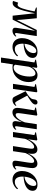

<svg xmlns="http://www.w3.org/2000/svg" viewBox="1568 -2158 812 4052"><g transform="rotate(90 1974.0 -132.0)"><path d="M596 11Q564.5 11 546.5 -7.2Q528.5 -25.5 534 -62L570 -296.5L599 -469L524 -315.5L363 7H279L244.5 -310L228 -466.5Q215 -399.5 201.8 -340.8Q188.5 -282 175 -232Q161.5 -182 147.2 -142.2Q133 -102.5 117 -74Q94 -32.5 68.8 -12.2Q43.5 8 10.5 8Q2.5 8 -6.8 6.2Q-16 4.5 -23 2Q-30 -0.5 -32 -2.5L3.5 -109Q7.5 -107 15.2 -104.2Q23 -101.5 32.2 -99.2Q41.5 -97 49 -97Q55.5 -97 62 -99.5Q68.5 -102 74.8 -107.2Q81 -112.5 87.8 -120.8Q94.5 -129 101 -140.5Q114 -162.5 126.8 -200.5Q139.5 -238.5 151.2 -284Q163 -329.5 172.5 -374.8Q182 -420 188 -456L105.5 -486.5L109 -502.5H333L364 -176.5L370 -79L418 -176.5L580.5 -502H709L645 -74Q643.5 -62 645.5 -55Q647.5 -48 652 -45.2Q656.5 -42.5 661.5 -42.5Q670.5 -42.5 683 -49Q695.5 -55.5 709.5 -71L719.5 -52.5Q708 -37.5 690.2 -22.8Q672.5 -8 648.8 1.5Q625 11 596 11Z M1136 -87.5Q1120 -66 1091.2 -43.2Q1062.5 -20.5 1023.2 -5Q984 10.5 937 10.5Q891.5 10.5 856.8 -5Q822 -20.5 798.8 -47.8Q775.5 -75 764 -111Q752.5 -147 752.5 -188.5Q752.5 -255 773.8 -314.2Q795 -373.5 834 -419.2Q873 -465 925.8 -491Q978.5 -517 1041.5 -517Q1085.5 -517 1114 -504.2Q1142.5 -491.5 1156.5 -469Q1170.5 -446.5 1170.5 -416Q1170.5 -376 1153.5 -345.2Q1136.5 -314.5 1106.8 -292.2Q1077 -270 1038.8 -255.2Q1000.5 -240.5 957.2 -233Q914 -225.5 870.5 -224.5Q868 -189 872.8 -155.5Q877.5 -122 890.2 -95.8Q903 -69.5 925.2 -54Q947.5 -38.5 980 -38.5Q1009.5 -38.5 1035.2 -47.2Q1061 -56 1083.5 -71.8Q1106 -87.5 1124.5 -107.5ZM1023.5 -492Q994.5 -492 969 -471.2Q943.5 -450.5 923.2 -415Q903 -379.5 889.8 -334.8Q876.5 -290 871.5 -241.5Q907.5 -245.5 937.8 -257.8Q968 -270 992.2 -288.5Q1016.5 -307 1033.2 -330.2Q1050 -353.5 1059 -380Q1068 -406.5 1068 -434.5Q1068 -463.5 1057.2 -477.8Q1046.5 -492 1023.5 -492Z M1162.5 253.5 1266 -453 1206.5 -471.5 1208.5 -486 1361.5 -513.5 1379.5 -500 1364.5 -395Q1380.5 -431.5 1406.8 -459.2Q1433 -487 1465.5 -502.5Q1498 -518 1531.5 -518Q1579 -518 1612.2 -496.2Q1645.5 -474.5 1662.8 -433Q1680 -391.5 1680 -331.5Q1680 -281.5 1666.8 -232.2Q1653.5 -183 1627.8 -139.2Q1602 -95.5 1564.5 -61.8Q1527 -28 1478 -8.8Q1429 10.5 1369.5 10.5Q1353.5 10.5 1337.2 8.2Q1321 6 1306.5 2L1269 253.5ZM1314 -47Q1320.5 -32.5 1335 -22.8Q1349.5 -13 1373 -13Q1411 -13 1441.5 -33.8Q1472 -54.5 1494.8 -89.2Q1517.5 -124 1532.8 -167.2Q1548 -210.5 1555.5 -257Q1563 -303.5 1563 -347Q1563 -388 1556 -416.5Q1549 -445 1534.5 -459.8Q1520 -474.5 1496 -474.5Q1469.5 -474.5 1440.5 -454.5Q1411.5 -434.5 1388.2 -402Q1365 -369.5 1355.5 -330.5Z M1717.5 0 1782.5 -453 1722.5 -472 1725 -486 1877.5 -514 1896 -500 1824.5 0ZM2056.5 11Q2036.5 11 2022 4.2Q2007.5 -2.5 1996.5 -18.2Q1985.5 -34 1974 -60.5L1873 -266.5Q1908 -286.5 1933.5 -303Q1959 -319.5 1978 -335Q1997 -350.5 2012 -367.5Q2032.5 -387.5 2039.2 -413.5Q2046 -439.5 2047.5 -458.5Q2050 -477.5 2058.5 -490.8Q2067 -504 2080 -510.5Q2093 -517 2108 -517Q2134 -517 2144 -504.2Q2154 -491.5 2154 -473.5Q2154 -453.5 2142 -434.8Q2130 -416 2111 -399.5Q2097 -387 2074 -370.2Q2051 -353.5 2023.2 -335.8Q1995.5 -318 1967 -302.2Q1938.5 -286.5 1914 -275.5L1961.5 -307.5L2076 -97Q2088 -74.5 2099 -59.5Q2110 -44.5 2124.5 -44.5Q2135 -44.5 2147 -51.2Q2159 -58 2172.5 -73L2182.5 -56Q2171.5 -40 2153.5 -24.5Q2135.5 -9 2111 1Q2086.5 11 2056.5 11Z M2318 11.5Q2287 11.5 2266.2 -1.5Q2245.5 -14.5 2235 -37Q2224.5 -59.5 2224.5 -89Q2224.5 -101.5 2227.2 -126.2Q2230 -151 2234 -179.8Q2238 -208.5 2241.8 -233.2Q2245.5 -258 2247.5 -269.5L2276.5 -453L2217.5 -471.5L2219.5 -486L2371 -513.5L2388.5 -500L2356 -276Q2353.5 -259.5 2349.8 -234.8Q2346 -210 2342.8 -184.2Q2339.5 -158.5 2337.2 -137.8Q2335 -117 2335 -108.5Q2335 -92 2338.5 -80.2Q2342 -68.5 2350.2 -62.8Q2358.5 -57 2372.5 -57Q2399 -57 2428 -83Q2457 -109 2484 -153.2Q2511 -197.5 2530.5 -251.5L2569 -502.5H2675.5L2612.5 -78.5Q2610.5 -62 2614.5 -52.2Q2618.5 -42.5 2629 -42.5Q2639 -42.5 2651.8 -49.8Q2664.5 -57 2676.5 -71.5L2686.5 -52.5Q2675.5 -36 2657.2 -21.5Q2639 -7 2616 2Q2593 11 2567 11Q2531 11 2517.5 -7Q2504 -25 2504 -47.5Q2504 -52.5 2506 -68.5Q2508 -84.5 2511.2 -106.2Q2514.5 -128 2518 -150Q2521.5 -172 2524 -188H2522.5Q2506 -147.5 2485 -111.5Q2464 -75.5 2438.5 -47.8Q2413 -20 2383 -4.2Q2353 11.5 2318 11.5Z M2912.5 -500 2887 -314Q2903.5 -354 2926 -390Q2948.5 -426 2976 -454.5Q3003.5 -483 3035 -499.2Q3066.5 -515.5 3101 -515.5Q3135.5 -515.5 3157 -500Q3178.5 -484.5 3187.8 -456.2Q3197 -428 3194.5 -389.5Q3194 -381 3192.2 -365.2Q3190.5 -349.5 3187.5 -329.2Q3184.5 -309 3181 -287.5L3169.5 -271Q3188.5 -327.5 3214.2 -372.8Q3240 -418 3270 -449.8Q3300 -481.5 3333 -498.5Q3366 -515.5 3399.5 -515.5Q3448 -515.5 3471.5 -487Q3495 -458.5 3495 -412Q3495 -391 3492 -362.5Q3489 -334 3483.8 -301.2Q3478.5 -268.5 3473.5 -234.5Q3468.5 -203.5 3463.8 -171.2Q3459 -139 3455.8 -112.8Q3452.5 -86.5 3451.5 -72Q3451.5 -56 3455.5 -49.5Q3459.5 -43 3468.5 -43Q3478 -43 3490 -49.5Q3502 -56 3516 -72L3526 -53Q3514.5 -38 3496 -23.2Q3477.5 -8.5 3452.8 1.2Q3428 11 3396 11Q3382 11 3368.8 5.2Q3355.5 -0.5 3347.5 -13Q3339.5 -25.5 3339.5 -47Q3339.5 -59.5 3343.2 -89Q3347 -118.5 3352.8 -155.5Q3358.5 -192.5 3364 -228Q3370 -262.5 3374.8 -294.8Q3379.5 -327 3382.5 -352.8Q3385.5 -378.5 3385.5 -393.5Q3385.5 -420.5 3377.2 -433.8Q3369 -447 3345.5 -447Q3325.5 -447 3300.5 -430.5Q3275.5 -414 3249.5 -383.5Q3223.5 -353 3200.8 -310.8Q3178 -268.5 3162 -217.5L3182.5 -293Q3180 -278 3178 -264.5Q3176 -251 3173.8 -237.5Q3171.5 -224 3169.5 -208.5L3138.5 0H3031L3065.5 -228Q3070.5 -262.5 3075.5 -295.2Q3080.5 -328 3083.5 -354Q3086.5 -380 3086.5 -393.5Q3086.5 -420.5 3078 -433.8Q3069.5 -447 3046.5 -447Q3026.5 -447 3002.2 -431Q2978 -415 2954 -387.2Q2930 -359.5 2909.8 -324.5Q2889.5 -289.5 2877.5 -252.5L2841 0H2734L2799 -453L2739.5 -471.5L2741.5 -486L2895 -513.5Z M3940.5 -87.5Q3924.5 -66 3895.8 -43.2Q3867 -20.5 3827.8 -5Q3788.5 10.5 3741.5 10.5Q3696 10.5 3661.2 -5Q3626.5 -20.5 3603.2 -47.8Q3580 -75 3568.5 -111Q3557 -147 3557 -188.5Q3557 -255 3578.2 -314.2Q3599.5 -373.5 3638.5 -419.2Q3677.5 -465 3730.2 -491Q3783 -517 3846 -517Q3890 -517 3918.5 -504.2Q3947 -491.5 3961 -469Q3975 -446.5 3975 -416Q3975 -376 3958 -345.2Q3941 -314.5 3911.2 -292.2Q3881.5 -270 3843.2 -255.2Q3805 -240.5 3761.8 -233Q3718.5 -225.5 3675 -224.5Q3672.5 -189 3677.2 -155.5Q3682 -122 3694.8 -95.8Q3707.5 -69.5 3729.8 -54Q3752 -38.5 3784.5 -38.5Q3814 -38.5 3839.8 -47.2Q3865.5 -56 3888 -71.8Q3910.5 -87.5 3929 -107.5ZM3828 -492Q3799 -492 3773.5 -471.2Q3748 -450.5 3727.8 -415Q3707.5 -379.5 3694.2 -334.8Q3681 -290 3676 -241.5Q3712 -245.5 3742.2 -257.8Q3772.5 -270 3796.8 -288.5Q3821 -307 3837.8 -330.2Q3854.5 -353.5 3863.5 -380Q3872.5 -406.5 3872.5 -434.5Q3872.5 -463.5 3861.8 -477.8Q3851 -492 3828 -492Z"/></g></svg>

Font: Merriweather 144pt Medium
Style: Italic
Weight: 500
Italic angle: -7.8°
Version: Version 2.101